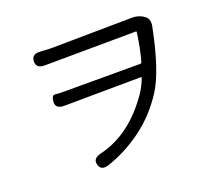

<svg xmlns="http://www.w3.org/2000/svg" viewBox="-124 -891 1249 1101"><g transform="rotate(-20 500.0 -340.5)"><path d="M364 31Q314 48 303 7Q291 -33 342 -46Q535 -91 673 -294Q696 -329 713 -374Q715 -379 710 -379L241 -375Q188 -375 190 -416Q193 -457 213 -454.5Q233 -452 277 -452H731Q740 -452 742 -460Q763 -534 776 -630Q777 -635 772 -635L215 -631Q162 -631 164 -674Q165 -718 217 -714L240 -713Q265 -711 290 -711L781 -717Q816 -717 846 -698Q880 -677 871 -632Q820 -375 749 -265.5Q678 -156 580 -83Q478 -7 364 31Z"/></g></svg>

Font: Resource Han Rounded JP
Style: Regular
Weight: 400
Designer: Cyano Hao (round all glyphs); Ryoko NISHIZUKA 西塚涼子 (kana, bopomofo & ideographs); Paul D. Hunt (Latin, Greek & Cyrillic)
Foundry: Cyano Hao
Version: 0.990